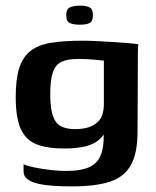

<svg xmlns="http://www.w3.org/2000/svg" viewBox="-20 -546 557 684"><path d="M237 118Q202 118 171 116Q140 114 116 108.5Q92 103 78 92.5Q64 82 64 65Q64 60 64 51.5Q64 43 64 39Q76 45 102.5 50.5Q129 56 160 59.5Q191 63 215 63Q273 63 303 47Q333 31 343 -5.5Q353 -42 348 -100L365 -98Q354 -67 334.5 -49.5Q315 -32 284 -24.5Q253 -17 209 -17Q148 -17 110 -32Q72 -47 54 -86.5Q36 -126 36 -201Q36 -264 48.5 -303.5Q61 -343 88.5 -364.5Q116 -386 161.5 -393.5Q207 -401 275 -401Q297 -401 327 -399.5Q357 -398 387.5 -396Q418 -394 441.5 -392Q465 -390 473 -388Q472 -385 471.5 -373Q471 -361 471 -345.5Q471 -330 471 -315L470 -77Q470 0 446 42.5Q422 85 371 101.5Q320 118 237 118ZM248 -86Q276 -86 298.5 -93.5Q321 -101 335 -119Q349 -137 350 -171V-330Q342 -331 315.5 -333.5Q289 -336 258 -336Q221 -336 199.5 -326Q178 -316 168.5 -289Q159 -262 159 -211Q159 -160 168.5 -133Q178 -106 197.5 -96Q217 -86 248 -86ZM264 -458Q243 -458 229.5 -463.5Q216 -469 216 -492Q216 -515 230.5 -520.5Q245 -526 266 -526Q286 -526 298.5 -520Q311 -514 311 -492Q311 -469 298.5 -463.5Q286 -458 264 -458Z"/></svg>

Font: Genos Thin SemiBold
Style: Regular
Weight: 600
Version: Version 1.010